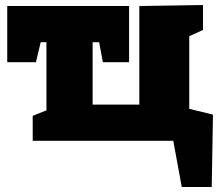

<svg xmlns="http://www.w3.org/2000/svg" viewBox="-20 -564 878 769"><path d="M738 -419V-128L833 -105L828 185H708L674 0H111V-100L166 -122V-395H143L124 -315H9V-540H497V-315H392L377 -395H351V-145H538V-540L793 -544V-444Z"/></svg>

Font: Bitter Pro Black
Style: Regular
Weight: 900
Designer: Sol Matas, and Bitter project Authors
Foundry: Sol Matas
Version: Version 1.010